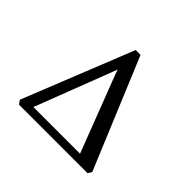

<svg xmlns="http://www.w3.org/2000/svg" viewBox="-169 -968 1187 1187"><g transform="rotate(45 424.5 -374.5)"><path d="M125.5 0 108 -25.5 397 -749H439.5L740.5 -26L724.5 0ZM199 -52.5H607L415 -552.5L403.5 -585L391 -551.5Z"/></g></svg>

Font: Merriweather 28pt Medium
Style: Regular
Weight: 500
Version: Version 2.100